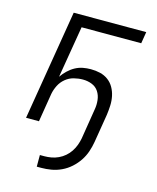

<svg xmlns="http://www.w3.org/2000/svg" viewBox="-110 -597 719 877"><g transform="rotate(15 250.0 -158.5)"><path d="M148 203V148H169Q185 148 202 145Q219 142 235 134.5Q251 127 264.5 115.5Q278 104 288 89Q298 74 304 57.5Q310 41 313 25L336 -118Q340 -140 337.5 -162.5Q335 -185 323.5 -202.5Q312 -220 292 -228Q272 -236 249 -236Q228 -236 206.5 -230.5Q185 -225 167.5 -210.5Q150 -196 140 -176Q130 -156 126 -135L104 0H43L129 -520H472L463 -465H181L140 -220Q151 -236 166 -250.5Q181 -265 198.5 -274.5Q216 -284 234.5 -287.5Q253 -291 272 -291Q295 -291 316 -286Q337 -281 354 -268.5Q371 -256 381.5 -237.5Q392 -219 396.5 -197.5Q401 -176 400 -153.5Q399 -131 396 -109L374 25Q370 49 362 72.5Q354 96 340 117Q326 138 306.5 155.5Q287 173 263.5 184Q240 195 216 199Q192 203 169 203Z"/></g></svg>

Font: Iosevka Light
Style: Italic
Weight: 300
Italic angle: -9°
Monospace: yes
Designer: Belleve Invis
Foundry: Belleve Invis
Version: Version 32.5.0; ttfautohint (v1.8.4)